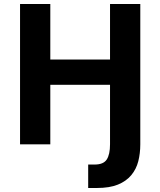

<svg xmlns="http://www.w3.org/2000/svg" viewBox="-20 -720 800 958"><path d="M80 -700H231V-423H529V-700H680V0Q680 45 670 84.5Q660 124 635 154Q610 184 568.5 201Q527 218 463 218H420V101H452Q496 101 512.5 76Q529 51 529 0V-297H231V0H80Z"/></svg>

Font: Golos Text DemiBold
Style: Regular
Weight: 600
Designer: A.Korolkova, Vitaly Kuzmin
Foundry: ParaType Ltd
Version: Version 2.002